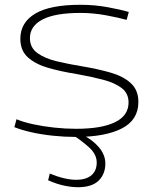

<svg xmlns="http://www.w3.org/2000/svg" viewBox="-20 -562 640 802"><path d="M40 -31 49 -64Q77 -52 118.5 -43Q160 -34 207 -29Q254 -24 298 -24Q404 -24 460.5 -51.5Q517 -79 517 -134Q517 -172 488.5 -194Q460 -216 410.5 -229Q361 -242 299 -253Q236 -263 183 -278Q130 -293 97.5 -321.5Q65 -350 65 -400Q65 -468 127 -505Q189 -542 316 -542Q375 -542 429.5 -532Q484 -522 518 -512L509 -479Q477 -488 423.5 -498Q370 -508 316 -508Q210 -508 157.5 -480.5Q105 -453 105 -403Q105 -363 136 -340.5Q167 -318 217 -306Q267 -294 323 -285Q388 -274 441 -259Q494 -244 526 -215Q558 -186 558 -136Q558 -61 489 -25.5Q420 10 297 10Q250 10 202 5Q154 0 111.5 -9.5Q69 -19 40 -31ZM188 163Q251 189 298 189Q340 189 362 170Q384 151 384 117Q384 83 353 54.5Q322 26 280 -1H321Q367 22 393.5 53.5Q420 85 420 121Q420 165 392 192.5Q364 220 306 220Q280 220 248.5 213.5Q217 207 181 191Z"/></svg>

Font: Georama Extended ExtraLight
Style: Regular
Weight: 200
Width: 7
Designer: Jean-Baptiste Levee
Foundry: Production Type
Version: Version 1.000